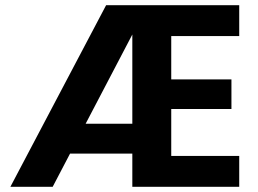

<svg xmlns="http://www.w3.org/2000/svg" viewBox="-20 -720 995 740"><path d="M20 0 389 -700H902V-581H640V-414H872V-300H640V-119H902V0H490V-128H250L183 0ZM490 -587 310 -243H490Z"/></svg>

Font: DM Sans Black
Style: Regular
Weight: 900
Designer: Colophon Foundry, Jonny Pinhorn
Foundry: Colophon Foundry
Version: Version 4.004; ttfautohint (v1.8.4.7-5d5b)